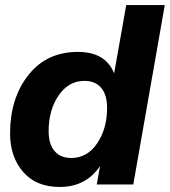

<svg xmlns="http://www.w3.org/2000/svg" viewBox="-20 -732 674 762"><path d="M217 10Q123 10 71.5 -50Q20 -110 20 -202Q20 -342 92.5 -434Q165 -526 289 -526Q399 -526 433 -441L481 -712H634L509 0H364L377 -73Q321 10 217 10ZM263 -105Q326 -105 365.5 -163Q405 -221 405 -304Q405 -356 381.5 -383.5Q358 -411 315 -411Q252 -411 212.5 -353Q173 -295 173 -212Q173 -160 196.5 -132.5Q220 -105 263 -105Z"/></svg>

Font: Creato Display ExtraBold
Style: Italic
Weight: 800
Italic angle: -10°
Version: Version 1.000